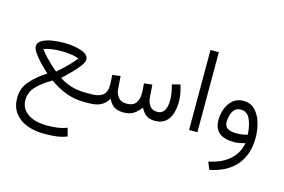

<svg xmlns="http://www.w3.org/2000/svg" viewBox="-117 -919 2238 1511"><g transform="rotate(15 1002.5 -164.0)"><path d="M235.4 -141.1Q200.7 -172.4 167.7 -206.8Q134.8 -241.2 113.3 -272.7Q91.8 -304.2 91.8 -326.7Q91.8 -355.5 122.1 -373.5Q152.3 -391.6 200 -400.1Q247.6 -408.7 299.3 -408.7Q347.7 -408.7 394.8 -400.1Q441.9 -391.6 472.7 -373.5Q503.4 -355.5 503.4 -326.7Q503.4 -305.2 479.5 -272.7Q455.6 -240.2 419.9 -204.1Q384.3 -168 349.1 -135.7Q441.4 -73.2 565.9 -73.2H595.2V0H565.9Q495.1 0 428.2 -24.2Q361.3 -48.3 289.6 -98.6Q214.4 -56.2 168.2 -7.6Q122.1 41 122.1 104Q122.1 173.3 179.7 214.1Q237.3 254.9 338.9 254.9Q377.9 254.9 418.5 250.2Q459 245.6 500 229.5L518.1 295.9Q480 312 433.6 317.9Q387.2 323.7 336.4 323.7Q253.4 323.7 190.2 299.1Q127 274.4 91.1 225.3Q55.2 176.3 55.2 104Q55.2 25.9 106.4 -33.2Q157.7 -92.3 235.4 -141.1ZM297.9 -340.3Q280.8 -340.3 254.6 -338.4Q228.5 -336.4 201.7 -331.8Q174.8 -327.1 155.3 -318.8Q174.8 -292 199.2 -266.1Q223.6 -240.2 246.1 -219.2Q268.6 -198.2 283.2 -186Q297.9 -173.8 297.9 -173.8Q297.9 -173.8 312.3 -186.3Q326.7 -198.7 348.9 -219.5Q371.1 -240.2 395.8 -266.1Q420.4 -292 440.9 -318.8Q420.9 -327.1 394 -331.8Q367.2 -336.4 341.1 -338.4Q314.9 -340.3 297.9 -340.3Z M1148.4 -73.2Q1186.5 -73.2 1205.1 -103.8Q1223.6 -134.3 1223.6 -189Q1223.6 -238.8 1204.1 -312.5L1270 -329.1Q1280.8 -293.9 1286.9 -261.2Q1293 -228.5 1293 -196.3Q1293 -141.1 1279.1 -96.7Q1265.1 -52.2 1233.4 -26.4Q1201.7 -0.5 1148.9 0Q1103 0 1076.2 -20.3Q1049.3 -40.5 1031.7 -76.7Q1005.9 -41 973.6 -20.5Q941.4 0 896 0Q841.8 0 813.2 -20.5Q784.7 -41 768.1 -78.6Q745.6 -40.5 710 -20.3Q674.3 0 609.4 0H575.7V-73.2H610.4Q671.4 -73.2 703.6 -97.4Q735.8 -121.6 735.8 -182.6Q735.8 -207 731.4 -263.2L797.4 -271L804.7 -168.5Q807.6 -127.9 830.6 -100.6Q853.5 -73.2 897 -73.2Q948.7 -73.2 971.7 -102.3Q994.6 -131.3 994.6 -182.6Q994.6 -205.6 990.2 -263.2L1056.2 -271L1063.5 -168.5Q1065.9 -129.9 1086.2 -101.6Q1106.4 -73.2 1148.4 -73.2Z M1427.7 -652.3H1495.6V-0.5H1427.7Z M1883.3 -15.6Q1865.2 -9.8 1839.6 -4.9Q1814 0 1793.9 0Q1630.4 0 1630.4 -137.2Q1630.4 -184.6 1647.2 -229.5Q1664.1 -274.4 1698.2 -303.7Q1732.4 -333 1784.2 -333Q1840.3 -333 1877 -296.4Q1913.6 -259.8 1931.6 -200.7Q1949.7 -141.6 1949.7 -73.7Q1949.7 58.6 1877.9 145.5Q1806.2 232.4 1662.1 261.7L1638.2 200.2Q1748 177.7 1809.1 120.6Q1870.1 63.5 1883.3 -15.6ZM1883.8 -84.5Q1878.4 -167 1854.2 -214.1Q1830.1 -261.2 1780.3 -261.2Q1746.6 -261.2 1728.3 -239.5Q1710 -217.8 1703.1 -189Q1696.3 -160.2 1696.3 -139.6Q1696.3 -101.6 1722.4 -86.4Q1748.5 -71.3 1796.4 -71.3Q1839.8 -71.3 1883.8 -84.5Z"/></g></svg>

Font: Vazir Light FD-WOL-UI
Style: Light-FD-WOL-UI
Weight: 300
Designer: Saber Rastikerdar
Foundry: Saber Rastikerdar
Version: Version 30.0.0